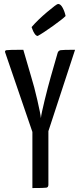

<svg xmlns="http://www.w3.org/2000/svg" viewBox="-20 -952 404 972"><path d="M171 -770Q163 -770 155.5 -781Q148 -792 144 -804L140 -815Q171 -851 219 -891.5Q267 -932 274 -932Q287 -932 297.5 -912Q308 -892 312 -871Q299 -857 248 -820.5Q197 -784 171 -770ZM225 -288V-17Q225 -4 215 -2Q205 0 144 0V-284L6 -687Q3 -696 13 -698Q24 -700 98 -700L138 -563Q153 -515 169 -445.5Q185 -376 187 -354Q189 -375 206 -444.5Q223 -514 237 -563L272 -685Q276 -696 287 -698Q298 -700 360 -700Z"/></svg>

Font: Yanone Kaffeesatz
Style: Regular
Weight: 400
Designer: Yanone (Cyrillic: Daniel Pouzeot)
Foundry: Yanone
Version: Version 1.003;PS 001.003;hotconv 1.0.88;makeotf.lib2.5.64775